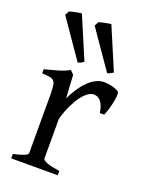

<svg xmlns="http://www.w3.org/2000/svg" viewBox="-138 -798 672 870"><g transform="rotate(20 198.0 -363.5)"><path d="M376 -450.7Q380.4 -447.8 380.4 -435.1V-433.6Q379.9 -419.4 376.2 -400.9Q372.6 -382.3 366.7 -362.8Q360.8 -343.3 355 -330.1H334Q331.1 -349.6 325.7 -363.3Q320.3 -377 313.2 -385Q306.2 -393.1 297.6 -396.7Q289.1 -400.4 279.8 -400.4Q269 -400.4 254.6 -391.4Q240.2 -382.3 225.1 -363Q210 -343.8 195.1 -313.7Q180.2 -283.7 168.5 -242.2V-50.8Q168.5 -43.5 186.8 -35.6Q205.1 -27.8 251 -21V0H26.9V-21Q59.1 -28.3 77.1 -35.4Q95.2 -42.5 95.2 -50.8V-335Q95.2 -351.1 94.2 -362.1Q93.3 -373 91.8 -379.9Q90.3 -386.7 88.1 -390.6Q85.9 -394.5 84 -397Q80.6 -400.4 76.4 -402.6Q72.3 -404.8 65.7 -406.2Q59.1 -407.7 49.8 -408.4Q40.5 -409.2 26.9 -410.2V-429.7Q58.6 -438 89.1 -446.5Q119.6 -455.1 144 -468.8L161.1 -451.7L167.5 -340.8Q180.7 -367.7 196 -391.1Q211.4 -414.6 229 -431.9Q246.6 -449.2 265.9 -459Q285.2 -468.8 306.2 -468.8Q321.8 -468.8 339.8 -464.8Q357.9 -460.9 376 -450.7ZM176.3 -694.8 187 -714.8Q191.9 -716.8 199.5 -718.5Q207 -720.2 215.1 -721.9Q223.1 -723.6 231.2 -724.9Q239.3 -726.1 245.1 -727.1L331.1 -524.4Q321.3 -518.6 316.4 -515.9Q311.5 -513.2 303.2 -511.2ZM34.2 -694.8 44.9 -714.8Q50.3 -716.8 57.6 -718.5Q64.9 -720.2 73 -721.9Q81.1 -723.6 89.1 -724.9Q97.2 -726.1 103 -727.1L189 -524.4Q180.2 -518.6 175.3 -515.9Q170.4 -513.2 161.1 -511.2Z"/></g></svg>

Font: Akkhara
Style: Regular
Weight: 400
Designer: J. Victor Gaultney
Version: Version 1.00 June 13, 2006, initial release